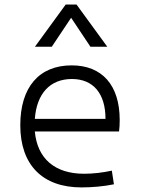

<svg xmlns="http://www.w3.org/2000/svg" viewBox="-20 -815 626 845"><path d="M338.4 9.8C384.8 9.8 436 5.4 481.4 -3.9L472.2 -64C432.6 -55.2 388.7 -50.3 350.1 -50.3C221.2 -50.3 144 -117.2 133.3 -236.3H503.9C505.9 -250 506.8 -268.1 506.8 -287.1C506.8 -440.4 429.2 -527.3 295.4 -527.3C151.9 -527.3 69.3 -431.2 69.3 -263.7C69.3 -89.4 167 9.8 338.4 9.8ZM133.3 -292C141.6 -403.3 200.2 -467.3 296.4 -467.3C390.1 -467.3 444.3 -403.8 444.3 -292ZM133.8 -609.4H208L293 -736.8L377.9 -609.4H452.1L316.9 -794.9H269Z"/></svg>

Font: Cascadia Mono Light
Style: Regular
Weight: 300
Monospace: yes
Designer: Aaron Bell
Foundry: Saja Typeworks
Version: Version 2404.023